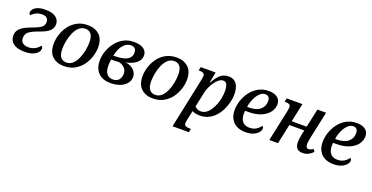

<svg xmlns="http://www.w3.org/2000/svg" viewBox="-28 -1295 4427 2284"><g transform="rotate(20 2185.0 -153.0)"><path d="M199 10Q104 10 56 -26.5Q8 -63 8 -124Q8 -173 34 -204.5Q60 -236 105 -258Q150 -280 210 -302Q266 -322 296 -346Q326 -370 326 -412Q326 -441 308 -460.5Q290 -480 245 -480Q200 -480 165.5 -461.5Q131 -443 114 -421Q108 -424 103 -433Q98 -442 98 -455Q98 -473 114.5 -494.5Q131 -516 168 -531Q205 -546 266 -546Q354 -546 397.5 -512Q441 -478 441 -428Q441 -377 406.5 -342.5Q372 -308 281 -276Q200 -248 162 -219.5Q124 -191 124 -137Q124 -101 149 -78.5Q174 -56 224 -56Q271 -56 309.5 -78.5Q348 -101 365 -129Q371 -125 376.5 -116.5Q382 -108 382 -96Q382 -70 361.5 -46Q341 -22 300.5 -6Q260 10 199 10Z M695 10Q605 10 549 -41.5Q493 -93 493 -198Q493 -254 511.5 -314.5Q530 -375 568 -427.5Q606 -480 664.5 -513Q723 -546 802 -546Q892 -546 948.5 -494.5Q1005 -443 1005 -338Q1005 -282 986 -221.5Q967 -161 929 -108.5Q891 -56 832.5 -23Q774 10 695 10ZM709 -40Q756 -40 789.5 -71.5Q823 -103 844.5 -152.5Q866 -202 876.5 -256.5Q887 -311 887 -357Q887 -433 860 -464.5Q833 -496 789 -496Q742 -496 708 -464.5Q674 -433 652.5 -383.5Q631 -334 620.5 -279.5Q610 -225 610 -179Q610 -103 637 -71.5Q664 -40 709 -40Z M1287 10Q1183 10 1129.5 -46.5Q1076 -103 1076 -199Q1076 -258 1097 -319Q1118 -380 1157.5 -431.5Q1197 -483 1254.5 -514.5Q1312 -546 1385 -546Q1466 -546 1508.5 -515.5Q1551 -485 1551 -433Q1551 -377 1503 -337.5Q1455 -298 1373 -283Q1441 -274 1478.5 -237Q1516 -200 1516 -149Q1516 -102 1486.5 -66Q1457 -30 1405.5 -10Q1354 10 1287 10ZM1365 -496Q1312 -496 1269.5 -448.5Q1227 -401 1209 -308H1219Q1282 -308 1330 -319Q1378 -330 1405.5 -356.5Q1433 -383 1433 -428Q1433 -463 1414.5 -479.5Q1396 -496 1365 -496ZM1298 -40Q1349 -40 1374 -71Q1399 -102 1399 -149Q1399 -192 1370.5 -220.5Q1342 -249 1301 -259Q1280 -258 1253.5 -257Q1227 -256 1199 -256Q1195 -232 1194 -212.5Q1193 -193 1193 -175Q1193 -109 1220.5 -74.5Q1248 -40 1298 -40Z M1820 10Q1730 10 1674 -41.5Q1618 -93 1618 -198Q1618 -254 1636.5 -314.5Q1655 -375 1693 -427.5Q1731 -480 1789.5 -513Q1848 -546 1927 -546Q2017 -546 2073.5 -494.5Q2130 -443 2130 -338Q2130 -282 2111 -221.5Q2092 -161 2054 -108.5Q2016 -56 1957.5 -23Q1899 10 1820 10ZM1834 -40Q1881 -40 1914.5 -71.5Q1948 -103 1969.5 -152.5Q1991 -202 2001.5 -256.5Q2012 -311 2012 -357Q2012 -433 1985 -464.5Q1958 -496 1914 -496Q1867 -496 1833 -464.5Q1799 -433 1777.5 -383.5Q1756 -334 1745.5 -279.5Q1735 -225 1735 -179Q1735 -103 1762 -71.5Q1789 -40 1834 -40Z M2157 240 2291 -395Q2295 -414 2296.5 -427.5Q2298 -441 2298 -446Q2298 -474 2279.5 -482.5Q2261 -491 2233 -491H2222L2232 -536H2420L2395 -403H2401Q2432 -463 2475 -504.5Q2518 -546 2587 -546Q2649 -546 2684 -499.5Q2719 -453 2719 -365Q2719 -321 2707 -270Q2695 -219 2671.5 -169.5Q2648 -120 2612 -79.5Q2576 -39 2527 -14.5Q2478 10 2417 10Q2358 10 2320 -11Q2317 9 2310 35L2296 98Q2295 105 2291.5 123Q2288 141 2288 151Q2288 180 2307 187.5Q2326 195 2355 195H2373L2364 240ZM2410 -41Q2448 -41 2478 -62.5Q2508 -84 2531 -119.5Q2554 -155 2570 -197.5Q2586 -240 2593.5 -284Q2601 -328 2601 -365Q2601 -410 2588.5 -443.5Q2576 -477 2541 -477Q2513 -477 2485.5 -456Q2458 -435 2435 -401.5Q2412 -368 2395.5 -330.5Q2379 -293 2373 -261L2334 -75Q2343 -64 2363 -52.5Q2383 -41 2410 -41Z M2992 10Q2933 10 2886.5 -12.5Q2840 -35 2812.5 -81Q2785 -127 2785 -197Q2785 -254 2805 -315Q2825 -376 2864 -428.5Q2903 -481 2960.5 -513.5Q3018 -546 3093 -546Q3163 -546 3202 -515.5Q3241 -485 3241 -430Q3241 -377 3207 -331Q3173 -285 3107 -256.5Q3041 -228 2943 -228H2905Q2904 -217 2903.5 -207Q2903 -197 2903 -189Q2903 -126 2933 -91Q2963 -56 3022 -56Q3069 -56 3104 -77.5Q3139 -99 3160 -130Q3176 -120 3176 -100Q3176 -78 3156 -52.5Q3136 -27 3095 -8.5Q3054 10 2992 10ZM2912 -280H2931Q3027 -280 3075.5 -321Q3124 -362 3124 -428Q3124 -496 3064 -496Q3028 -496 2996 -464.5Q2964 -433 2942 -384Q2920 -335 2912 -280Z M3717 10Q3666 10 3644 -18.5Q3622 -47 3622 -96Q3622 -116 3625.5 -139.5Q3629 -163 3634 -189L3647 -249H3458L3405 0H3295L3380 -398Q3383 -414 3384.5 -427.5Q3386 -441 3386 -447Q3386 -474 3367 -482.5Q3348 -491 3320 -491H3310L3320 -536H3519L3469 -301H3658L3709 -536H3819L3748 -205Q3742 -177 3738 -152.5Q3734 -128 3734 -108Q3734 -85 3742 -71.5Q3750 -58 3769 -58Q3784 -58 3797 -63.5Q3810 -69 3828 -80L3848 -50Q3821 -22 3789.5 -6Q3758 10 3717 10Z M4106 10Q4047 10 4000.5 -12.5Q3954 -35 3926.5 -81Q3899 -127 3899 -197Q3899 -254 3919 -315Q3939 -376 3978 -428.5Q4017 -481 4074.5 -513.5Q4132 -546 4207 -546Q4277 -546 4316 -515.5Q4355 -485 4355 -430Q4355 -377 4321 -331Q4287 -285 4221 -256.5Q4155 -228 4057 -228H4019Q4018 -217 4017.5 -207Q4017 -197 4017 -189Q4017 -126 4047 -91Q4077 -56 4136 -56Q4183 -56 4218 -77.5Q4253 -99 4274 -130Q4290 -120 4290 -100Q4290 -78 4270 -52.5Q4250 -27 4209 -8.5Q4168 10 4106 10ZM4026 -280H4045Q4141 -280 4189.5 -321Q4238 -362 4238 -428Q4238 -496 4178 -496Q4142 -496 4110 -464.5Q4078 -433 4056 -384Q4034 -335 4026 -280Z"/></g></svg>

Font: Noto Serif Medium
Style: Italic
Weight: 500
Italic angle: -12°
Designer: Monotype Design Team
Foundry: Monotype Imaging Inc.
Version: Version 2.014; ttfautohint (v1.8.4.7-5d5b)